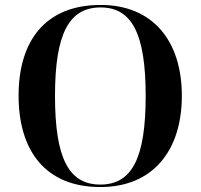

<svg xmlns="http://www.w3.org/2000/svg" viewBox="-20 -745 810 775"><path d="M385 10C597 10 714 -137 714 -358C714 -580 597 -725 386 -725C163 -725 55 -580 55 -359C55 -137 163 10 385 10ZM385 0C257 0 202 -107 202 -358C202 -608 258 -715 386 -715C513 -715 568 -608 568 -358C568 -107 513 0 385 0Z"/></svg>

Font: Noto Serif Display SemiBold
Style: Regular
Weight: 600
Designer: Monotype Design Team
Foundry: Monotype Imaging Inc.
Version: Version 2.009